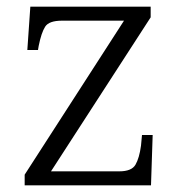

<svg xmlns="http://www.w3.org/2000/svg" viewBox="-20 -556 541 576"><path d="M54 0V-32L352 -494H166Q127 -494 115.5 -476Q104 -458 96 -418L94 -406H62L71 -536H432V-504L133 -42H338Q375 -42 386.5 -62Q398 -82 403 -119L406 -151H438L433 0Z"/></svg>

Font: Noto Serif Gujarati Light
Style: Regular
Weight: 300
Version: Version 2.102